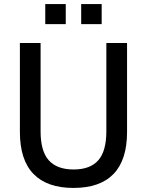

<svg xmlns="http://www.w3.org/2000/svg" viewBox="-20 -917 724 946"><path d="M342 9Q212 9 145 -60Q78 -129 78 -267V-705H180V-270Q180 -172 220.5 -127Q261 -82 343 -82Q424 -82 464 -127Q504 -172 504 -270V-705H606V-267Q606 -129 539.5 -60Q473 9 342 9ZM380 -798V-897H481V-798ZM203 -798V-897H304V-798Z"/></svg>

Font: Nunito Sans 10pt SemiCondensed SemiBold
Style: Regular
Weight: 600
Width: 4
Designer: Vernon Adams
Foundry: Vernon Adams
Version: Version 3.101;gftools[0.9.27]